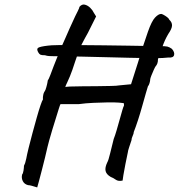

<svg xmlns="http://www.w3.org/2000/svg" viewBox="-20 -733 783 841"><path d="M657 -478Q654 -478 623 -478.5Q592 -479 544 -480Q496 -481 442 -482.5Q388 -484 338 -485Q288 -486 253 -486.5Q218 -487 209 -487Q203 -487 194.5 -487.5Q186 -488 177 -491Q162 -491 157 -493.5Q152 -496 148 -503Q139 -518 147 -523.5Q155 -529 189 -533Q200 -535 237 -535.5Q274 -536 325 -535.5Q376 -535 432.5 -534.5Q489 -534 541 -533Q593 -532 630.5 -531.5Q668 -531 681 -531Q704 -531 713 -529Q722 -527 733 -519Q746 -504 742.5 -491.5Q739 -479 717 -481Q710 -480 692.5 -479Q675 -478 657 -478ZM143 88Q143 88 135 85.5Q127 83 118 80.5Q109 78 103 78Q87 74 80 60.5Q73 47 77 31Q81 27 83 14Q85 1 85 -7Q89 -15 90 -18.5Q91 -22 95 -38Q98 -55 105.5 -85.5Q113 -116 122.5 -151Q132 -186 141 -218Q150 -250 157.5 -272Q165 -294 168 -297Q168 -297 168 -300.5Q168 -304 168 -308Q168 -308 169.5 -317.5Q171 -327 179 -339Q183 -350 186 -363Q189 -376 189 -380Q193 -385 200.5 -404.5Q208 -424 215 -443Q221 -459 228.5 -477Q236 -495 241.5 -508Q247 -521 247 -521Q247 -525 247 -525.5Q247 -526 247 -526Q251 -530 266.5 -566.5Q282 -603 309 -661Q313 -669 320.5 -684Q328 -699 328 -703Q339 -716 352 -712.5Q365 -709 375.5 -698.5Q386 -688 391 -677L401 -661L365 -589Q349 -561 337.5 -538Q326 -515 326 -511Q326 -511 321 -497.5Q316 -484 309.5 -464.5Q303 -445 297 -427Q286 -396 276 -375.5Q266 -355 266 -351Q266 -353 287 -354Q308 -355 340 -355Q372 -355 405.5 -355.5Q439 -356 466 -356.5Q493 -357 502 -359L554 -364L584 -458Q592 -486 605 -526Q618 -566 628 -594Q644 -640 659 -656Q674 -672 686 -672Q689 -672 696.5 -668Q704 -664 712 -658Q720 -652 722 -646Q734 -635 733.5 -621Q733 -607 717 -584Q701 -557 690.5 -525.5Q680 -494 672 -474Q672 -462 669 -454.5Q666 -447 662 -443Q660 -441 654 -428Q648 -415 643 -402Q638 -389 638 -386Q638 -379 635 -369Q632 -359 628 -355Q626 -349 619 -325Q612 -301 603 -268.5Q594 -236 584 -205.5Q574 -175 566 -155Q566 -148 561 -137.5Q556 -127 556 -119Q552 -107 546 -89Q540 -71 540 -66Q535 -43 529.5 -15Q524 13 520.5 34Q517 55 517 58Q498 62 487 54Q476 46 465 42Q446 31 442.5 16Q439 1 450 -22Q455 -30 462.5 -61.5Q470 -93 478 -124Q484 -139 491 -163Q498 -187 504.5 -210.5Q511 -234 516 -251Q521 -268 523 -270Q523 -274 523 -277Q523 -280 523 -280Q521 -282 501 -283.5Q481 -285 451.5 -284.5Q422 -284 388.5 -282.5Q355 -281 326 -277Q315 -277 297 -277Q279 -277 271 -277Q260 -277 252.5 -277Q245 -277 245 -277Q243 -274 237.5 -256.5Q232 -239 224.5 -214.5Q217 -190 209 -164.5Q201 -139 195.5 -118Q190 -97 188 -89Q184 -71 177.5 -44Q171 -17 163.5 11.5Q156 40 150.5 61Q145 82 143 88Z"/></svg>

Font: Caveat SemiBold
Style: Regular
Weight: 600
Designer: Pablo Impallari
Foundry: Pablo Impallari
Version: Version 2.000